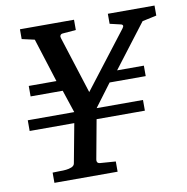

<svg xmlns="http://www.w3.org/2000/svg" viewBox="-76 -738 791 811"><g transform="rotate(-10 319.5 -332.0)"><path d="M578.1 -607.9 436 -421.9H550.8V-377H396L323.2 -279.8H522V-233.9H314.9L284.2 -66.9Q283.7 -64.5 283.7 -61.8Q283.7 -59.1 284.7 -56.4Q285.6 -53.7 288.6 -51.5Q291.5 -49.3 296.9 -48.8L363.8 -43.9V0H92.8V-43.9Q106.9 -44.9 122.6 -44.7Q138.2 -44.4 150.9 -45.9Q156.7 -46.4 162.8 -47.9Q168.9 -49.3 174.3 -51.5Q179.7 -53.7 183.3 -57.4Q187 -61 188 -66.9L219.2 -233.9H27.8V-279.8H227.1L194.8 -377H57.1V-421.9H175.8L116.2 -609.9L62 -622.1V-664.1H293.9V-620.1L235.8 -615.2Q229 -614.3 226.3 -609.1Q223.6 -604 226.1 -597.2L304.2 -352.1L488.8 -591.8Q490.7 -594.7 492.4 -597.7Q494.1 -600.6 493.9 -603Q493.7 -605.5 491.2 -607.7Q488.8 -609.9 482.9 -610.8L439 -621.1V-664.1H639.2V-621.1Z"/></g></svg>

Font: Charis SIL Phon
Style: Italic
Weight: 400
Italic angle: -11°
Foundry: SIL International
Version: Version 5.000